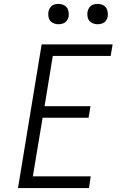

<svg xmlns="http://www.w3.org/2000/svg" viewBox="-20 -962 616 982"><path d="M72 0H435L444 -60H148L198 -360H433L443 -419H208L250 -676H546L556 -735H193ZM479 -838Q491 -838 502.5 -842Q514 -846 521.5 -856Q529 -866 531 -877Q533 -894 528.5 -910Q524 -926 510 -934Q496 -942 479 -942Q468 -942 456.5 -938.5Q445 -935 437.5 -924.5Q430 -914 428 -903Q425 -886 429.5 -870Q434 -854 448.5 -846Q463 -838 479 -838ZM279 -838Q291 -838 302.5 -842Q314 -846 321.5 -856Q329 -866 331 -877Q333 -894 328.5 -910Q324 -926 310 -934Q296 -942 279 -942Q268 -942 256.5 -938.5Q245 -935 237.5 -924.5Q230 -914 228 -903Q225 -886 229.5 -870Q234 -854 248.5 -846Q263 -838 279 -838Z"/></svg>

Font: Iosevka Sparkle Light Oblique
Style: Regular
Weight: 300
Italic angle: -9°
Designer: Belleve Invis
Foundry: Belleve Invis
Version: Version 4.5.0; ttfautohint (v1.8.3)